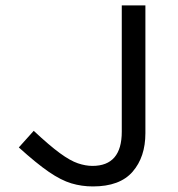

<svg xmlns="http://www.w3.org/2000/svg" viewBox="-20 -675 654 707"><path d="M322.1 11.5Q280.9 11.5 243 0.2Q205 -11.1 159.8 -42.1Q114.6 -73.1 49.3 -132.1L104.2 -193.3Q162.3 -138.9 200.6 -111Q238.8 -83.1 267 -73.6Q295.2 -64.1 320.4 -64.1Q428.4 -64.1 428.4 -190V-655H515.4V-184.6Q515.4 -96.9 468.3 -42.7Q421.3 11.5 322.1 11.5Z"/></svg>

Font: Intel One Mono Light
Style: Regular
Weight: 300
Monospace: yes
Designer: Fred Shallcrass
Foundry: Frere-Jones Type LLC
Version: Version 1.004